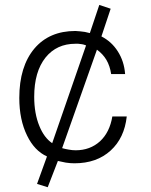

<svg xmlns="http://www.w3.org/2000/svg" viewBox="-20 -659 623 792"><path d="M389.6 -638.7 350.6 -522.5Q342.8 -524.4 330.1 -527.3Q309.6 -530.3 291 -531.2Q183.6 -531.2 122.1 -459Q59.6 -384.8 59.6 -254.9Q59.6 -165 91.8 -99.6Q122.1 -37.1 173.8 -13.7L132.8 99.6L176.8 113.3L218.8 4.9Q235.4 8.8 251 11.7Q269.5 14.6 287.1 14.6Q378.9 14.6 436.5 -38.1Q493.2 -89.8 502.9 -178.7H443.4Q432.6 -113.3 392.6 -76.2Q351.6 -39.1 292 -39.1Q278.3 -39.1 262.7 -42Q251 -43.9 236.3 -47.9L379.9 -454.1Q404.3 -436.5 418.9 -412.1Q433.6 -386.7 438.5 -353.5H496.1Q492.2 -406.2 465.8 -447.3Q440.4 -487.3 398.4 -508.8L436.5 -623ZM335 -471.7 195.3 -68.4Q162.1 -90.8 142.6 -138.7Q121.1 -190.4 121.1 -259.8Q121.1 -363.3 168 -421.9Q213.9 -478.5 291 -478.5H302.7Q313.5 -477.5 318.4 -476.6Q325.2 -475.6 335 -471.7Z"/></svg>

Font: Dotum
Style: Regular
Weight: 400
Version: Version 2.21